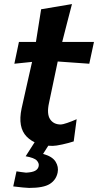

<svg xmlns="http://www.w3.org/2000/svg" viewBox="-20 -704 482 943"><path d="M239 12.5Q155.5 12.5 111 -33Q66.5 -78.5 86 -171Q98.5 -228.5 111 -282.8Q123.5 -337 137.5 -400L50.5 -391L73 -498H156.5Q163.5 -541.5 169.5 -579.8Q175.5 -618 182 -658.5L333.5 -684Q320.5 -634.5 309.5 -591.8Q298.5 -549 285.5 -498H441.5L418.5 -391Q380 -393.5 340.8 -396.5Q301.5 -399.5 263.5 -402L220.5 -197.5Q209 -144.5 226 -118.5Q243 -92.5 279 -92.5Q287 -92.5 310 -100.2Q333 -108 356.5 -118.5L342 -9.5Q318 -1.5 286 5.5Q254 12.5 239 12.5ZM123 219Q114.5 219 91.8 216.8Q69 214.5 45 211.5L61 137.5Q68.5 139 82.8 140.8Q97 142.5 108 144Q138 142.5 152.5 134.8Q167 127 170 112Q173 98 160.8 84.5Q148.5 71 106 63.5L162 -24H230L224.5 0L191.5 52Q236.5 64 252.8 89.8Q269 115.5 263 144Q255.5 180 224.5 199.5Q193.5 219 123 219Z"/></svg>

Font: Commissioner Loud SemiBold
Style: Italic
Weight: 600
Italic angle: -12°
Designer: Kostas Bartsokas
Foundry: Kostas Bartsokas
Version: Version 1.000; ttfautohint (v1.8.3)